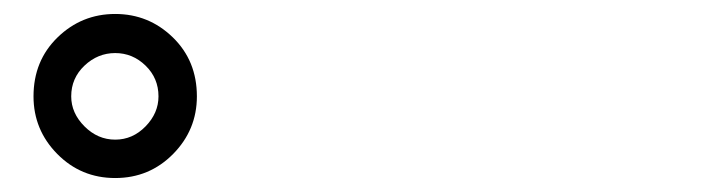

<svg xmlns="http://www.w3.org/2000/svg" viewBox="-20 -845 1040 275"><path d="M145 -825Q193 -825 227.5 -791.5Q262 -758 262 -707Q262 -659 228 -624.5Q194 -590 145 -590Q96 -590 62 -624.5Q28 -659 28 -707Q28 -758 62.5 -791.5Q97 -825 145 -825ZM145 -645Q170 -645 188.5 -664Q207 -683 207 -707Q207 -733 188.5 -751Q170 -769 145 -769Q120 -769 101 -751Q82 -733 82 -707Q82 -683 101 -664Q120 -645 145 -645Z"/></svg>

Font: Merged Yaku Han JP SemiBold
Style: Regular
Weight: 600
Designer: Ryoko NISHIZUKA 西塚涼子 (kana, bopomofo & ideographs); Paul D. Hunt (Latin, Greek & Cyrillic); Sandoll Communications 산돌커뮤니
Foundry: Adobe
Version: Version 2.004